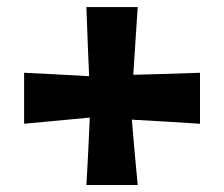

<svg xmlns="http://www.w3.org/2000/svg" viewBox="-20 -528 640 548"><path d="M360.4 -314.5C366.2 -400.4 370.1 -464.8 373 -507.8C307.6 -507.8 258.8 -507.8 226.6 -507.8C229.5 -420.9 232.4 -354.5 234.4 -310.5C151.4 -315.4 89.8 -318.4 48.8 -320.3V-174.8C131.8 -182.6 194.3 -188.5 236.3 -192.4C232.4 -107.4 229.5 -43 226.6 0C292 0 340.8 0 373 0C365.2 -83 359.4 -145.5 356.4 -186.5C443.4 -181.6 507.8 -177.7 550.8 -174.8C550.8 -240.2 550.8 -288.1 550.8 -320.3C465.8 -317.4 402.3 -315.4 360.4 -314.5Z"/></svg>

Font: DropForged
Style: Regular
Weight: 400
Designer: Antoine
Version: Version 1.0